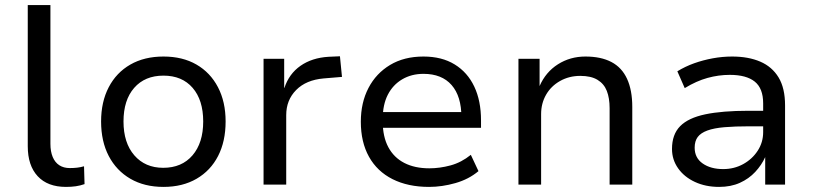

<svg xmlns="http://www.w3.org/2000/svg" viewBox="-20 -725 3191 754"><path d="M239 9Q167 9 128 -33Q89 -75 89 -151V-705H178V-160Q178 -130 187 -108.5Q196 -87 213 -76Q230 -65 254 -65Q269 -65 282.5 -66.5Q296 -68 310 -72L312 -2Q295 4 277.5 6.5Q260 9 239 9Z M622 9Q547 9 492 -23Q437 -55 407 -112.5Q377 -170 377 -248Q377 -325 407 -382.5Q437 -440 492 -471.5Q547 -503 622 -503Q697 -503 751.5 -471.5Q806 -440 836 -382.5Q866 -325 866 -248Q866 -170 836.5 -112.5Q807 -55 752 -23Q697 9 622 9ZM621 -66Q694 -66 736 -115Q778 -164 778 -248Q778 -332 736.5 -380Q695 -428 622 -428Q549 -428 507 -380Q465 -332 465 -248Q465 -164 507.5 -115Q550 -66 621 -66Z M1015 0V-494H1096V-380H1097Q1115 -435 1160 -466.5Q1205 -498 1270 -502L1315 -504L1323 -423L1251 -417Q1182 -411 1143 -371.5Q1104 -332 1104 -273V0Z M1665 9Q1582 9 1521.5 -21.5Q1461 -52 1429 -109.5Q1397 -167 1397 -247Q1397 -322 1427 -379.5Q1457 -437 1512 -470Q1567 -503 1643 -503Q1715 -503 1765.5 -472Q1816 -441 1842.5 -385Q1869 -329 1869 -252V-223H1464V-285H1811L1792 -265Q1792 -347 1753.5 -391Q1715 -435 1643 -435Q1596 -435 1559.5 -413.5Q1523 -392 1503 -353Q1483 -314 1483 -258V-248Q1483 -188 1505 -147Q1527 -106 1568 -85Q1609 -64 1666 -64Q1707 -64 1749.5 -75.5Q1792 -87 1829 -117L1859 -53Q1821 -21 1768.5 -6Q1716 9 1665 9Z M2016 0V-494H2099V-387Q2123 -442 2171 -472.5Q2219 -503 2279 -503Q2340 -503 2381 -481.5Q2422 -460 2442.5 -415.5Q2463 -371 2463 -305V0H2374V-300Q2374 -340 2363 -368Q2352 -396 2326.5 -411.5Q2301 -427 2259 -427Q2215 -427 2179.5 -407Q2144 -387 2124.5 -353Q2105 -319 2105 -277V0Z M2804 9Q2751 9 2709 -10.5Q2667 -30 2643 -64Q2619 -98 2619 -140Q2619 -197 2651 -229.5Q2683 -262 2749.5 -276Q2816 -290 2920 -290H2991V-229H2924Q2866 -229 2825 -225.5Q2784 -222 2758 -212.5Q2732 -203 2720 -187Q2708 -171 2708 -145Q2708 -105 2739.5 -83Q2771 -61 2820 -61Q2863 -61 2898.5 -80.5Q2934 -100 2955.5 -133Q2977 -166 2977 -206V-319Q2977 -378 2944 -404.5Q2911 -431 2846 -431Q2802 -431 2758.5 -419Q2715 -407 2669 -379L2640 -445Q2671 -464 2706 -476.5Q2741 -489 2779 -496Q2817 -503 2855 -503Q2919 -503 2965.5 -483Q3012 -463 3037.5 -421Q3063 -379 3063 -311V0H2985V-108Q2971 -77 2946 -50Q2921 -23 2885.5 -7Q2850 9 2804 9Z"/></svg>

Font: Nunito Sans 8pt
Style: Regular
Weight: 400
Version: Version 3.101;gftools[0.9.27]